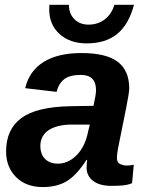

<svg xmlns="http://www.w3.org/2000/svg" viewBox="-20 -755 596 785"><path d="M435.5 4.9Q386.7 4.9 360.4 -15.6Q334 -36.1 334 -69.8Q334 -79.1 334.7 -86.9Q335.4 -94.7 336.4 -101.1H333.5Q292.5 -37.6 252.4 -13.9Q212.4 9.8 154.8 9.8Q86.4 9.8 45.7 -31Q4.9 -71.8 4.9 -135.7Q4.9 -226.1 67.1 -272.2Q129.4 -318.4 269 -320.8L362.3 -322.3Q372.6 -368.7 372.6 -386.2Q372.6 -417.5 357.2 -433.1Q341.8 -448.7 310.5 -448.7Q264.6 -448.7 242.2 -430.9Q219.7 -413.1 211.4 -379.4L83 -394.5Q99.6 -464.8 158 -501.5Q216.3 -538.1 313 -538.1Q414.1 -538.1 461.2 -502.4Q508.3 -466.8 508.3 -394Q508.3 -376 496.6 -317.4L461.9 -145Q458 -121.6 458 -109.9Q458 -89.8 471.7 -84Q485.4 -78.1 496.6 -78.1Q512.7 -78.1 526.9 -81.5L520 -5.9Q499.5 2 478.5 3.4Q457.5 4.9 435.5 4.9ZM145 -158.7Q145 -124.5 164.3 -105.2Q183.6 -85.9 216.3 -85.9Q255.4 -85.9 287.6 -115.2Q304.7 -130.4 317.1 -152.1Q329.6 -173.8 336.4 -200.7L347.2 -245.6H268.1Q239.3 -245.1 216.3 -239Q193.4 -232.9 177.2 -221.7Q161.6 -210.9 153.3 -194.8Q145 -178.7 145 -158.7ZM334 -577.6Q265.6 -577.6 223.4 -616Q181.2 -654.3 181.2 -716.8L182.1 -735.4H261.7Q261.7 -699.2 283.9 -676.8Q306.2 -654.3 341.8 -654.3Q379.9 -654.3 408 -675.5Q436 -696.8 447.8 -735.4H527.8Q506.8 -655.3 459.5 -616.5Q412.1 -577.6 334 -577.6Z"/></svg>

Font: Arimo
Style: Italic
Weight: 400
Italic angle: -12°
Designer: Steve Matteson
Foundry: Monotype Imaging Inc.
Version: Version 1.33